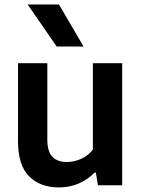

<svg xmlns="http://www.w3.org/2000/svg" viewBox="-20 -828 632 858"><path d="M60.5 -197V-545.5H191.5V-205Q191.5 -150.5 214.2 -127.2Q237 -104 279 -104Q310.5 -104 342.2 -118Q374 -132 395 -159.5V-545.5H526V0H417.5L408.5 -56.5H402.5Q370.5 -24 330 -7.2Q289.5 9.5 244 9.5Q159 9.5 109.8 -40.2Q60.5 -90 60.5 -197ZM233.5 -620 103.5 -808H243.5L353.5 -620Z"/></svg>

Font: Encode Sans SemiBold
Style: Regular
Weight: 600
Designer: Multiple Designers
Foundry: Impallari Type
Version: Version 2.000